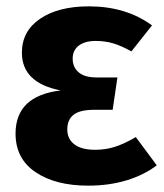

<svg xmlns="http://www.w3.org/2000/svg" viewBox="-20 -568 517 605"><path d="M459 -488 394 -406Q364 -423 338 -431Q312 -439 281 -439Q248 -439 228.5 -424.5Q209 -410 209 -383Q209 -356 228 -340Q247 -324 283 -324H350L335 -222H276Q232 -222 212 -206.5Q192 -191 192 -160Q192 -130 214.5 -113Q237 -96 280 -96Q313 -96 342.5 -105.5Q372 -115 408 -136L474 -47Q433 -16 378 0.5Q323 17 258 17Q155 17 92 -25.5Q29 -68 29 -147Q29 -266 171 -283Q49 -307 49 -402Q49 -470 106.5 -509Q164 -548 260 -548Q377 -548 459 -488Z"/></svg>

Font: Fira Sans BGR
Style: Bold
Weight: 700
Designer: bBox Type GmbH & Carrois Corporate GbR & Edenspiekermann AG
Foundry: bBox Type GmbH & Carrois Corporate GbR & Edenspiekermann AG
Version: Version 4.301